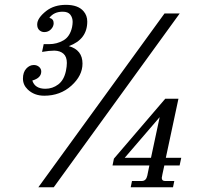

<svg xmlns="http://www.w3.org/2000/svg" viewBox="-20 -789 842 809"><path d="M166.5 -385.7Q124 -385.7 96.7 -412.1Q76.7 -431.2 76.7 -458Q76.7 -484.4 90.6 -499.8Q104.5 -515.1 122.6 -515.1Q135.7 -515.1 144.8 -507.1Q153.8 -499 153.8 -487.8Q153.8 -460.4 116.2 -449.7Q127 -415 171.4 -415Q201.2 -415 225.3 -433.1Q249.5 -451.2 257.8 -490.2Q261.7 -509.3 261.7 -523.9Q261.7 -549.8 247.6 -562.5Q233.4 -575.2 209 -575.7Q187.5 -575.7 157.2 -570.3L164.1 -603H187Q219.7 -603 247.3 -618.9Q274.9 -634.8 283.7 -674.8Q286.1 -687 286.1 -696.8Q286.1 -714.4 276.4 -727.1Q266.6 -739.7 244.1 -739.7Q207.5 -739.7 188 -713.9Q206.1 -709.5 206.1 -691.4Q206.1 -677.2 194.8 -665.5Q183.6 -653.8 166.5 -653.8Q154.8 -653.8 145.8 -661.9Q136.7 -669.9 136.7 -686Q136.7 -712.9 175.3 -743.2Q208.5 -768.6 257.8 -768.6Q309.1 -768.6 332 -741.7Q347.7 -723.6 347.7 -698.2Q347.7 -623 270 -594.7Q327.6 -578.6 327.6 -521Q327.6 -470.2 280.8 -428Q233.9 -385.7 166.5 -385.7ZM616.2 -124 652.8 -295.4 505.4 -124ZM709 0H530.8L536.1 -26.4H577.6Q595.7 -26.4 600.6 -48.8Q605.5 -71.3 609.4 -91.8H454.1L460 -120.6L676.3 -373H731.9L678.7 -124H743.7L736.8 -91.8H672.4Q661.6 -43 661.6 -39.6Q661.6 -26.4 675.3 -26.4H714.4ZM206.5 0H141.6L673.3 -732.4H737.3Z"/></svg>

Font: Munson
Style: Italic
Weight: 400
Italic angle: -12°
Designer: Paul James MIller
Foundry: High-Logic / Made with FontCreator
Version: Version 2.10;May 5, 2019;FontCreator 11.5.0.2430 64-bit